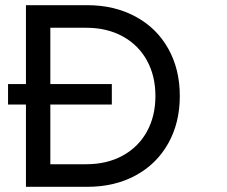

<svg xmlns="http://www.w3.org/2000/svg" viewBox="-20 -720 874 740"><path d="M80 -700V0H317C387 0 449 -14.7 503 -44C557 -73.3 598.8 -114.5 628.5 -167.5C658.2 -220.5 673 -281.3 673 -350C673 -418.7 658.2 -479.5 628.5 -532.5C598.8 -585.5 556.8 -626.7 502.5 -656C448.2 -685.3 386.3 -700 317 -700ZM312 -87H174V-613H312C365.3 -613 412.2 -602 452.5 -580C492.8 -558 524 -527.2 546 -487.5C568 -447.8 579 -402 579 -350C579 -298 568 -252.2 546 -212.5C524 -172.8 492.8 -142 452.5 -120C412.2 -98 365.3 -87 312 -87ZM11 -396V-317H411V-396Z"/></svg>

Font: Rookery
Style: Regular
Weight: 400
Designer: Ryan Kimball / Julieta Ulanovsky
Foundry: Motorola Mobility LLC.
Version: Version 1.0